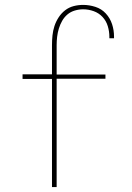

<svg xmlns="http://www.w3.org/2000/svg" viewBox="-20 -763 540 783"><path d="M192 0V-441H72V-460H192V-579Q192 -599 194 -618.5Q196 -638 202 -656.5Q208 -675 219 -692Q230 -709 245.5 -721Q261 -733 280 -738Q299 -743 319 -743Q344 -743 369 -735Q394 -727 411.5 -708Q429 -689 437 -664.5Q445 -640 445 -614V-607H426V-613Q426 -635 419.5 -656.5Q413 -678 398 -694Q383 -710 362 -717.5Q341 -725 319 -725Q302 -725 285 -720Q268 -715 255 -704Q242 -693 233.5 -678Q225 -663 220 -646.5Q215 -630 213 -613Q211 -596 211 -579V-459H410V-442H211V0Z"/></svg>

Font: Iosevka Curly Thin
Style: Regular
Weight: 100
Monospace: yes
Designer: Belleve Invis
Foundry: Belleve Invis
Version: Version 22.1.2; ttfautohint (v1.8.4)